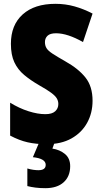

<svg xmlns="http://www.w3.org/2000/svg" viewBox="-20 -744 531 1004"><path d="M464 -217Q464 -153 435.5 -101.5Q407 -50 353.5 -20Q300 10 223 10Q168 10 124 0Q80 -10 33 -35V-207Q80 -178 128.5 -162.5Q177 -147 217 -147Q252 -147 268.5 -162Q285 -177 285 -200Q285 -216 277 -229.5Q269 -243 247.5 -259Q226 -275 185 -298Q140 -324 106.5 -352Q73 -380 55 -418.5Q37 -457 37 -515Q37 -613 98.5 -668.5Q160 -724 270 -724Q322 -724 370 -710.5Q418 -697 464 -673L414 -524Q333 -570 273 -570Q242 -570 228.5 -557Q215 -544 215 -524Q215 -506 223 -492.5Q231 -479 254.5 -463.5Q278 -448 322 -423Q390 -385 427 -338.5Q464 -292 464 -217ZM347 125Q347 178 313 209Q279 240 217 240Q189 240 165.5 237Q142 234 123 229V137Q140 142 154.5 144Q169 146 181 146Q219 146 219 118Q219 85 152 78L185 0H266L254 33Q293 39 320 61.5Q347 84 347 125Z"/></svg>

Font: Noto Sans Myanmar Condensed Black
Style: Regular
Weight: 900
Width: 3
Designer: Monotype Design Team
Foundry: Monotype Imaging Inc.
Version: Version 2.107; ttfautohint (v1.8.4.7-5d5b)